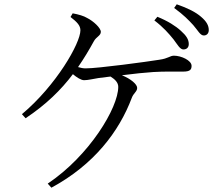

<svg xmlns="http://www.w3.org/2000/svg" viewBox="-20 -828 1040 893"><path d="M787 -645C806 -620 817 -598 833 -598C848 -598 858 -607 858 -623C858 -644 847 -662 821 -685C797 -707 761 -730 712 -750L698 -733C740 -701 765 -672 787 -645ZM879 -711C901 -686 911 -663 928 -663C941 -663 951 -672 951 -688C951 -709 941 -728 915 -750C891 -771 854 -790 802 -808L790 -791C835 -758 857 -735 879 -711ZM219 45C417 -62 534 -216 593 -373C601 -395 618 -402 618 -419C618 -436 589 -461 547 -478C602 -485 659 -491 693 -493C740 -496 801 -495 832 -495C865 -495 871 -505 871 -522C871 -547 823 -569 789 -569C770 -569 764 -556 720 -550C665 -541 436 -510 379 -510C367 -510 356 -512 343 -516C370 -555 394 -595 417 -637C428 -657 449 -662 449 -680C449 -698 414 -730 386 -744C370 -754 345 -761 318 -766L308 -749C339 -725 354 -709 354 -687C354 -627 241 -430 82 -297L99 -278C195 -342 264 -410 319 -483C337 -468 357 -455 371 -455C389 -455 413 -461 438 -465L494 -472C515 -459 530 -444 530 -424C530 -327 396 -104 202 26Z"/></svg>

Font: Harano Aji Mincho
Style: Regular
Weight: 400
Foundry: Masamichi Hosoda
Version: HaranoAjiMincho-Regular version 20230610;ttx 4.39.4